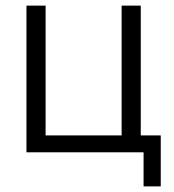

<svg xmlns="http://www.w3.org/2000/svg" viewBox="-20 -541 619 682"><path d="M490 121H551V-60H480V-521H412V-60H142V-521H74V0H490Z"/></svg>

Font: FIGSv2-sans-serif
Style: Regular
Weight: 400
Designer: Matt McInerney, Pablo Impallari, Rodrigo Fuenzalida,Mirko Velimirovic
Foundry: Matt McInerney, Pablo Impallari, Rodrigo Fuenzalida
Version: Version 4.021;hotconv 1.0.109;makeotfexe 2.5.65596